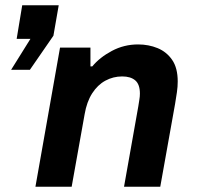

<svg xmlns="http://www.w3.org/2000/svg" viewBox="-20 -706 748 726"><path d="M114 0 207 -526H322V-455H329Q357 -489 403 -513.5Q449 -538 502 -538Q542 -538 576 -524Q610 -510 631 -479.5Q652 -449 652 -398Q652 -378 649 -357.5Q646 -337 642 -313L586 0H449L503 -304Q505 -318 507 -329.5Q509 -341 509 -352Q509 -387 491.5 -402Q474 -417 442 -417Q408 -417 378.5 -401Q349 -385 328.5 -353Q308 -321 300 -274L251 0ZM22 -442 95 -559H43L64 -686H202L182 -571L93 -442Z"/></svg>

Font: Archivo VF Beta
Style: Italic
Weight: 400
Italic angle: -10°
Designer: Hector Gatti
Foundry: Omnibus-Type
Version: Version 1.002